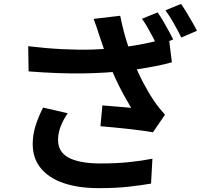

<svg xmlns="http://www.w3.org/2000/svg" viewBox="-20 -892 1040 976"><path d="M781.2 -829Q794.2 -811.3 808.8 -786.1Q823.4 -760.9 837.2 -735.8Q851 -710.7 860.5 -691.8L780.2 -657.5Q770.4 -678.3 757.1 -703Q743.8 -727.8 729.7 -752.8Q715.7 -777.8 701.7 -796.5ZM900.3 -872.1Q913.5 -853.3 928.8 -827.9Q944 -802.5 958.3 -777.9Q972.6 -753.3 981.1 -735.6L901.6 -701.3Q886.2 -733.2 863.9 -772.4Q841.7 -811.6 821.1 -839.6ZM487.5 -703.7Q482 -721 473.8 -745.9Q465.7 -770.8 456 -796L591.1 -811.9Q598.6 -773.4 608.6 -735Q618.7 -696.6 630.7 -660.1Q642.7 -623.5 654.5 -591.3Q677.5 -529 709.2 -469.6Q741 -410.2 765.2 -376Q777.8 -357.4 791.4 -340.8Q805 -324.1 818.7 -308.9L757.3 -219.4Q736.1 -223.6 704 -227.9Q671.9 -232.1 634.6 -236.3Q597.2 -240.5 559.7 -244.1Q522.2 -247.8 490.6 -250.4L500.4 -356.2Q525.4 -354.2 553.4 -351.8Q581.4 -349.5 606.3 -347.4Q631.3 -345.3 646.6 -343.8Q628.9 -373.2 608.7 -410Q588.5 -446.9 569.5 -487.6Q550.5 -528.3 534.9 -569.5Q518.9 -611.3 507.5 -645.3Q496.1 -679.3 487.5 -703.7ZM123.4 -657.1Q216.9 -646 298.7 -642Q380.4 -638 451.6 -640.2Q522.7 -642.5 582.2 -649.1Q627.3 -654.6 671.2 -662Q715 -669.4 757.2 -679.4Q799.4 -689.3 838.2 -701L853.7 -575.4Q821.1 -565.9 782.4 -558.1Q743.6 -550.3 702.6 -543.6Q661.5 -537 621.5 -532.3Q521.1 -520.7 400.2 -518.9Q279.3 -517 125.4 -529.1ZM324.2 -316.4Q300.3 -281 287.7 -247.5Q275.1 -214 275.1 -181.2Q275.1 -118.6 329.8 -90.1Q384.5 -61.5 487.3 -61.1Q569.2 -60.9 635.6 -67.8Q702 -74.6 754.8 -85.3L747.8 41.3Q705.4 48.7 637.9 56.7Q570.3 64.6 479.3 64.4Q377.5 64.2 302.4 38.4Q227.4 12.5 186.8 -37.6Q146.3 -87.7 146.3 -159.2Q146.3 -205 159.8 -249.6Q173.3 -294.2 198.9 -345.2Z"/></svg>

Font: Shanggu Sans SC VF
Style: Regular
Weight: 250
Designer: GuiWonder
Version: Version 1.021